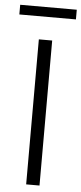

<svg xmlns="http://www.w3.org/2000/svg" viewBox="-72 -858 377 889"><g transform="rotate(5 116.5 -413.0)"><path d="M248 -781H-15V-826H248ZM147 0H85V-674H147Z"/></g></svg>

Font: Hind Colombo Light
Style: Regular
Weight: 300
Designer: Jyotish Sonowal, Aditi Pimprikar
Foundry: Indian Type Foundry
Version: Version 1.000;PS 1.0;hotconv 1.0.86;makeotf.lib2.5.63406; tt